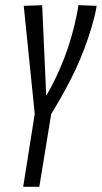

<svg xmlns="http://www.w3.org/2000/svg" viewBox="-20 -723 394 743"><path d="M69.7 0 114.4 -282.1 71.9 -700.4 143.2 -702.8 158.9 -352.1Q178.8 -386.3 196.4 -423.1Q214 -459.9 228.9 -498.8Q243.8 -537.7 255.9 -579.4Q268.1 -621.2 277.1 -666.1Q279.1 -675.2 280.7 -684.8Q282.4 -694.4 283.4 -703.1L354.1 -700.4Q352.5 -690.6 350.5 -680.4Q348.5 -670.1 345.9 -659.7Q334.8 -616 320.9 -575.2Q307.1 -534.4 291 -496.1Q275 -457.8 256.5 -421.4Q238.1 -385 218.6 -350.4Q199 -315.7 178.2 -282.1L132.1 0Z"/></svg>

Font: Georama ExtraCondensed Thin
Style: Italic
Weight: 100
Width: 2
Italic angle: -9°
Designer: Jean-Baptiste Levee
Foundry: Production Type
Version: Version 1.001